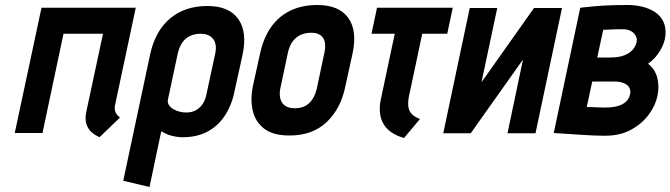

<svg xmlns="http://www.w3.org/2000/svg" viewBox="-20 -532 2682 768"><path d="M439 -106 523 -501H146L39 0H150L234 -397H392L325 -84Q319 -54 326 -34.5Q333 -15 345.5 -4Q358 7 368.5 12Q379 17 378 17L460 -62Q449 -70 443.5 -80Q438 -90 439 -106Z M919 -171 950 -312Q970 -404 933 -456Q896 -508 810 -508Q719 -508 659.5 -457.5Q600 -407 580 -312L473 191L578 216L625 -7Q633 -2 642.5 2.5Q652 7 663 10Q674 13 686 15Q698 17 710 17Q766 17 808 -4.5Q850 -26 878.5 -68Q907 -110 919 -171ZM841 -318 806 -156Q802 -133 791 -116.5Q780 -100 763.5 -91Q747 -82 725 -82Q713 -82 699.5 -85Q686 -88 674 -95Q662 -102 655.5 -112Q649 -122 652 -135L691 -318Q697 -344 709 -361.5Q721 -379 740 -388Q759 -397 782 -397Q806 -397 821 -387Q836 -377 841 -359.5Q846 -342 841 -318Z M1361 -185 1390 -317Q1410 -409 1373 -460.5Q1336 -512 1249 -512Q1188 -512 1141.5 -489.5Q1095 -467 1064.5 -424Q1034 -381 1020 -317L991 -185Q981 -134 991 -89.5Q1001 -45 1036.5 -17.5Q1072 10 1138 10Q1230 10 1286.5 -43.5Q1343 -97 1361 -185ZM1278 -323 1247 -177Q1242 -155 1231 -137Q1220 -119 1202.5 -109Q1185 -99 1160 -99Q1133 -99 1119 -110Q1105 -121 1101 -139Q1097 -157 1101 -177L1132 -323Q1138 -349 1150.5 -366Q1163 -383 1181.5 -392Q1200 -401 1224 -401Q1248 -401 1261.5 -391.5Q1275 -382 1279 -364.5Q1283 -347 1278 -323Z M1616 -148 1669 -397H1769L1791 -501H1488L1466 -397H1559L1503 -133Q1497 -104 1500 -79Q1503 -54 1515 -34.5Q1527 -15 1547.5 -1.5Q1568 12 1596 20L1660 -56Q1639 -64 1627.5 -75.5Q1616 -87 1613.5 -105Q1611 -123 1616 -148Z M1969 -500H1859L1753 1H1863L2072 -294L2010 1H2122L2228 -500H2116L1906 -203Z M2572 -277Q2601 -297 2620.5 -329.5Q2640 -362 2642 -393Q2644 -425 2632.5 -447.5Q2621 -470 2599.5 -484Q2578 -498 2550 -505Q2522 -512 2492 -512Q2449 -512 2414 -510.5Q2379 -509 2353.5 -506.5Q2328 -504 2314.5 -502.5Q2301 -501 2301 -501L2195 0Q2195 0 2210 1Q2225 2 2249 3.5Q2273 5 2301 7Q2329 9 2355 10Q2381 11 2400 11Q2460 11 2504 -13Q2548 -37 2575 -73.5Q2602 -110 2610 -149Q2618 -189 2608.5 -223Q2599 -257 2572 -277ZM2474 -415Q2485 -415 2495.5 -411.5Q2506 -408 2513.5 -401Q2521 -394 2525 -384.5Q2529 -375 2526 -362Q2523 -348 2511.5 -334Q2500 -320 2478 -311Q2456 -302 2420 -302H2369L2393 -413Q2403 -413 2413.5 -413.5Q2424 -414 2434.5 -414.5Q2445 -415 2455 -415Q2465 -415 2474 -415ZM2405 -102Q2398 -102 2389 -102Q2380 -102 2370 -102.5Q2360 -103 2349 -103.5Q2338 -104 2327 -104L2349 -206H2439Q2454 -206 2466.5 -202.5Q2479 -199 2487.5 -192.5Q2496 -186 2499.5 -176Q2503 -166 2500 -154Q2496 -135 2482 -123.5Q2468 -112 2448 -107Q2428 -102 2405 -102Z"/></svg>

Font: Advent Pro
Style: Italic
Weight: 400
Italic angle: -12°
Designer: VivaRado, Andreas Kalpakidis
Foundry: VivaRado, Andreas Kalpakidis
Version: Version 3.000